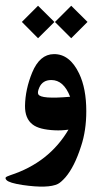

<svg xmlns="http://www.w3.org/2000/svg" viewBox="-31 -456 356 684"><path d="M162.6 -377.9V-377.4L104.5 -319.8L46.9 -377.9L104.5 -435.5L162.6 -377.9ZM165 -377.9 222.7 -435.5 280.8 -377.9 222.7 -319.8 165 -377.4ZM257.8 64.9Q234.4 138.2 202.1 175.8Q186 193.8 175.3 199.2Q140.6 216.3 49.8 203.1Q1.5 195.8 -7.8 185.5Q-12.7 180.2 -10.7 176.3Q-9.3 173.3 6.3 168Q144 123 212.9 5.9Q188.5 9.3 165.5 8.3Q108.4 5.9 85 -12.7Q57.6 -33.7 58.1 -79.1Q59.1 -137.7 83.5 -197.3Q110.4 -262.7 160.6 -263.2Q217.3 -264.2 251 -193.8Q276.4 -140.6 276.4 -60.1Q276.4 9.3 257.8 64.9ZM151.9 -170.9Q120.6 -170.9 108.9 -144Q101.6 -127 105.5 -120.1Q114.3 -102.1 218.8 -111.3Q195.8 -170.9 151.9 -170.9Z"/></svg>

Font: Parastoo Print
Style: Print-Bold
Weight: 700
Foundry: Saber Rastikerdar (saber.rastikerdar@gmail.com)
Version: Version 1.0.0-alpha3